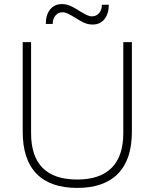

<svg xmlns="http://www.w3.org/2000/svg" viewBox="-20 -911 755 939"><path d="M91 -267V-705H132V-260Q132 -33 358 -33Q469 -33 526 -90Q583 -147 583 -260V-705H625V-267Q625 -131 557 -61.5Q489 8 358 8Q226 8 158.5 -61.5Q91 -131 91 -267ZM283 -891Q305 -891 325 -882Q345 -873 371 -856Q391 -844 404.5 -837.5Q418 -831 429 -831Q452 -831 465.5 -848Q479 -865 478 -888H512Q512 -844 491 -817.5Q470 -791 433 -791Q411 -791 391 -800Q371 -809 345 -826Q325 -838 311.5 -844.5Q298 -851 287 -851Q264 -851 250.5 -834Q237 -817 238 -794H204Q204 -838 225 -864.5Q246 -891 283 -891Z"/></svg>

Font: wassup Sans
Style: Light
Weight: 200
Version: Version 2.001